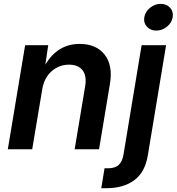

<svg xmlns="http://www.w3.org/2000/svg" viewBox="-20 -783 927 1007"><path d="M201.7 -315.4 148.9 0H21L111.8 -545.9H232.9L217.8 -444.3Q283.2 -552.7 397.5 -552.7Q484.4 -552.7 528.6 -496.8Q572.8 -440.9 556.6 -342.8L499.5 0H371.6L426.8 -331.5Q435.5 -386.2 412.6 -415Q389.6 -443.8 342.3 -443.8Q289.6 -443.8 250.5 -409.2Q211.4 -374.5 201.7 -315.4ZM722.7 -545.9H851.1L755.4 31.2Q741.2 119.6 684.6 161.9Q627.9 204.1 537.1 204.1H511.2L528.3 99.6H546.9Q584 99.6 602.8 81.8Q621.6 64 627.4 29.8ZM799.8 -622.6Q769 -622.6 750.5 -643.1Q731.9 -663.6 736.8 -692.4Q741.7 -721.7 767.1 -742.2Q792.5 -762.7 822.8 -762.7Q853.5 -762.7 872.1 -742.2Q890.6 -721.7 885.7 -692.4Q880.9 -663.6 855.7 -643.1Q830.6 -622.6 799.8 -622.6Z"/></svg>

Font: Inter Semi Bold
Style: Italic
Weight: 600
Italic angle: -9.39999°
Designer: Rasmus Andersson
Foundry: rsms
Version: Version 4.000;git-3c8e0fc